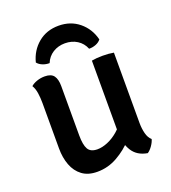

<svg xmlns="http://www.w3.org/2000/svg" viewBox="-131 -802 810 909"><g transform="rotate(-20 274.0 -347.5)"><path d="M470.5 -140Q470.5 -112 476.8 -87.2Q483 -62.5 498.5 -49Q494.5 -34 483 -17.5Q471.5 -1 458.5 7.5Q407 -1 383.2 -39.2Q359.5 -77.5 359.5 -128V-494.5Q383 -499 415 -499Q446 -499 470.5 -494.5ZM71 -386Q71 -412.5 67.5 -436.2Q64 -460 53.5 -477.5Q65.5 -488 84.2 -494.5Q103 -501 123.5 -501Q156 -501 169 -483.2Q182 -465.5 182 -431V-182.5Q182 -135 194.5 -113Q207 -91 241.5 -91Q265.5 -91 293.2 -102.5Q321 -114 346.5 -135.8Q372 -157.5 387.5 -187.5V-83Q354 -45 306.5 -18Q259 9 205 9Q158.5 9 129 -13Q99.5 -35 85.2 -72.8Q71 -110.5 71 -157ZM427 -577Q417.5 -564.5 400.8 -558Q384 -551.5 366.5 -552Q354.5 -582 328 -598.8Q301.5 -615.5 267 -615.5Q233 -615.5 206.2 -598.8Q179.5 -582 167.5 -552Q150.5 -551.5 133.8 -558Q117 -564.5 107 -577Q121.5 -633.5 164 -668.8Q206.5 -704 267 -704Q327.5 -704 370.2 -668.8Q413 -633.5 427 -577Z"/></g></svg>

Font: Signika Negative Medium
Style: Regular
Weight: 500
Designer: Anna Giedry
Foundry: Anna Giedry
Version: Version 2.001